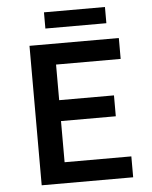

<svg xmlns="http://www.w3.org/2000/svg" viewBox="-56 -850 711 897"><g transform="rotate(-5 300.0 -402.0)"><path d="M103 0V-654H522V-556H219V-389H476V-291H219V-98H532V0ZM184 -728V-804H470V-728Z"/></g></svg>

Font: Source Code Pro ExtraLight SemiBold
Style: Regular
Weight: 600
Monospace: yes
Version: Version 1.018;hotconv 1.0.116;makeotfexe 2.5.65601